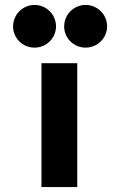

<svg xmlns="http://www.w3.org/2000/svg" viewBox="-20 -748 483 778"><path d="M33 -641C33 -593 72 -555 120 -555C167 -555 207 -593 207 -641C207 -690 167 -728 120 -728C72 -728 33 -689 33 -641ZM240 -641C240 -593 279 -555 327 -555C374 -555 414 -593 414 -641C414 -690 374 -728 327 -728C279 -728 240 -689 240 -641ZM293 10V-492H148V10Z"/></svg>

Font: Bluebird
Style: SfBd
Weight: 700
Designer: Jasper
Foundry: Cannot Into Space Fonts
Version: Version 0.98